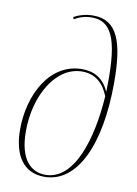

<svg xmlns="http://www.w3.org/2000/svg" viewBox="-87 -828 639 895"><g transform="rotate(10 232.0 -380.0)"><path d="M186 10C341 10 431 -183 431 -479C431 -670 396 -770 282 -770C242 -770 210 -758 190 -747L194 -737C217 -751 244 -760 277 -760C382 -760 409 -652 402 -430C375 -492 329 -515 274 -515C121 -515 37 -353 37 -188C37 -68 86 10 186 10ZM189 0C123 0 65 -48 65 -185C65 -353 151 -504 276 -504C338 -504 378 -468 401 -409C388 -207 327 0 189 0Z"/></g></svg>

Font: Noto Serif Display Condensed Thin
Style: Italic
Weight: 100
Width: 3
Italic angle: -12°
Designer: Monotype Design Team
Foundry: Monotype Imaging Inc.
Version: Version 2.009